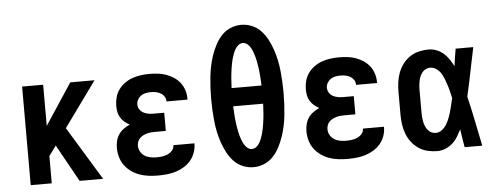

<svg xmlns="http://www.w3.org/2000/svg" viewBox="-50 -872 2599 1009"><g transform="rotate(-5 1250.0 -367.5)"><path d="M75 0V-520H186V-303L329 -520H457L285 -282L457 0H333L224 -196L186 -144V0Z M747 8Q722 8 697.5 5Q673 2 650 -6Q627 -14 606.5 -28.5Q586 -43 571.5 -62.5Q557 -82 550 -106Q543 -130 543 -155Q543 -174 547.5 -192.5Q552 -211 562.5 -226.5Q573 -242 588.5 -253Q604 -264 621 -272Q607 -279 594.5 -289.5Q582 -300 573.5 -314Q565 -328 562 -343.5Q559 -359 559 -376Q559 -398 565 -420.5Q571 -443 584.5 -461.5Q598 -480 617 -493.5Q636 -507 657.5 -514.5Q679 -522 701.5 -525Q724 -528 747 -528Q769 -528 791.5 -525.5Q814 -523 835 -515.5Q856 -508 875 -495.5Q894 -483 907.5 -465.5Q921 -448 928 -426Q935 -404 935 -382V-376H824V-378Q824 -391 816.5 -402.5Q809 -414 797.5 -420.5Q786 -427 773 -429.5Q760 -432 747 -432Q733 -432 719.5 -429.5Q706 -427 695 -419.5Q684 -412 677 -400Q670 -388 670 -374Q670 -360 677.5 -348Q685 -336 697 -329.5Q709 -323 722.5 -320.5Q736 -318 750 -318H807V-222H750Q739 -222 728 -221Q717 -220 706.5 -217Q696 -214 686.5 -209Q677 -204 669 -196Q661 -188 657.5 -177.5Q654 -167 654 -156Q654 -140 662.5 -125.5Q671 -111 684.5 -102.5Q698 -94 714.5 -91Q731 -88 747 -88Q762 -88 777 -90Q792 -92 805.5 -98Q819 -104 829.5 -116Q840 -128 840 -143V-144H951V-140Q951 -117 942.5 -94Q934 -71 919 -53.5Q904 -36 883.5 -23.5Q863 -11 840.5 -4Q818 3 794.5 5.5Q771 8 747 8Z M1250 8Q1221 8 1193.5 -3.5Q1166 -15 1146 -36.5Q1126 -58 1112.5 -84Q1099 -110 1089.5 -137.5Q1080 -165 1074 -193.5Q1068 -222 1065 -251Q1062 -280 1060.5 -309Q1059 -338 1059 -367Q1059 -397 1060.5 -426Q1062 -455 1065 -484Q1068 -513 1074 -541.5Q1080 -570 1089.5 -597.5Q1099 -625 1112.5 -651Q1126 -677 1146 -698.5Q1166 -720 1193.5 -731.5Q1221 -743 1250 -743Q1279 -743 1306.5 -731.5Q1334 -720 1354 -698.5Q1374 -677 1387.5 -651Q1401 -625 1410.5 -597.5Q1420 -570 1426 -541.5Q1432 -513 1435 -484Q1438 -455 1439.5 -426Q1441 -397 1441 -368Q1441 -338 1439.5 -309Q1438 -280 1435 -251Q1432 -222 1426 -193.5Q1420 -165 1410.5 -137.5Q1401 -110 1387.5 -84Q1374 -58 1354 -36.5Q1334 -15 1306.5 -3.5Q1279 8 1250 8ZM1329 -416Q1328 -429 1327.5 -442Q1327 -455 1326 -467.5Q1325 -480 1323.5 -493Q1322 -506 1320 -519Q1318 -532 1315.5 -545Q1313 -558 1309.5 -570.5Q1306 -583 1301.5 -595Q1297 -607 1290.5 -618.5Q1284 -630 1273.5 -638.5Q1263 -647 1250 -647Q1237 -647 1226.5 -638.5Q1216 -630 1209.5 -618.5Q1203 -607 1198.5 -595Q1194 -583 1190.5 -570.5Q1187 -558 1184.5 -545Q1182 -532 1180 -519Q1178 -506 1176.5 -493Q1175 -480 1174 -467.5Q1173 -455 1172.5 -442Q1172 -429 1171 -416ZM1250 -88Q1263 -88 1273.5 -96.5Q1284 -105 1290.5 -116.5Q1297 -128 1301.5 -140Q1306 -152 1309.5 -164.5Q1313 -177 1315.5 -190Q1318 -203 1320 -216Q1322 -229 1323.5 -242Q1325 -255 1326 -267.5Q1327 -280 1327.5 -293Q1328 -306 1329 -320H1171Q1172 -306 1172.5 -293Q1173 -280 1174 -267.5Q1175 -255 1176.5 -242Q1178 -229 1180 -216Q1182 -203 1184.5 -190Q1187 -177 1190.5 -164.5Q1194 -152 1198.5 -140Q1203 -128 1209.5 -116.5Q1216 -105 1226.5 -96.5Q1237 -88 1250 -88Z M1747 8Q1722 8 1697.5 5Q1673 2 1650 -6Q1627 -14 1606.5 -28.5Q1586 -43 1571.5 -62.5Q1557 -82 1550 -106Q1543 -130 1543 -155Q1543 -174 1547.5 -192.5Q1552 -211 1562.5 -226.5Q1573 -242 1588.5 -253Q1604 -264 1621 -272Q1607 -279 1594.5 -289.5Q1582 -300 1573.5 -314Q1565 -328 1562 -343.5Q1559 -359 1559 -376Q1559 -398 1565 -420.5Q1571 -443 1584.5 -461.5Q1598 -480 1617 -493.5Q1636 -507 1657.5 -514.5Q1679 -522 1701.5 -525Q1724 -528 1747 -528Q1769 -528 1791.5 -525.5Q1814 -523 1835 -515.5Q1856 -508 1875 -495.5Q1894 -483 1907.5 -465.5Q1921 -448 1928 -426Q1935 -404 1935 -382V-376H1824V-378Q1824 -391 1816.5 -402.5Q1809 -414 1797.5 -420.5Q1786 -427 1773 -429.5Q1760 -432 1747 -432Q1733 -432 1719.5 -429.5Q1706 -427 1695 -419.5Q1684 -412 1677 -400Q1670 -388 1670 -374Q1670 -360 1677.5 -348Q1685 -336 1697 -329.5Q1709 -323 1722.5 -320.5Q1736 -318 1750 -318H1807V-222H1750Q1739 -222 1728 -221Q1717 -220 1706.5 -217Q1696 -214 1686.5 -209Q1677 -204 1669 -196Q1661 -188 1657.5 -177.5Q1654 -167 1654 -156Q1654 -140 1662.5 -125.5Q1671 -111 1684.5 -102.5Q1698 -94 1714.5 -91Q1731 -88 1747 -88Q1762 -88 1777 -90Q1792 -92 1805.5 -98Q1819 -104 1829.5 -116Q1840 -128 1840 -143V-144H1951V-140Q1951 -117 1942.5 -94Q1934 -71 1919 -53.5Q1904 -36 1883.5 -23.5Q1863 -11 1840.5 -4Q1818 3 1794.5 5.5Q1771 8 1747 8Z M2219 8Q2194 8 2168.5 2Q2143 -4 2121.5 -18.5Q2100 -33 2084 -54Q2068 -75 2059 -99Q2050 -123 2046.5 -148.5Q2043 -174 2043 -200V-320Q2043 -346 2046.5 -371.5Q2050 -397 2059 -421Q2068 -445 2084 -466Q2100 -487 2121.5 -501.5Q2143 -516 2168.5 -522Q2194 -528 2219 -528Q2241 -528 2261.5 -520Q2282 -512 2298 -498Q2314 -484 2326 -466Q2338 -448 2348 -429Q2351 -452 2354.5 -474.5Q2358 -497 2362 -520H2455Q2441 -456 2428.5 -391.5Q2416 -327 2401 -263Q2417 -198 2430 -132Q2443 -66 2457 0H2364Q2360 -24 2356 -48Q2352 -72 2349 -95Q2339 -76 2327.5 -57Q2316 -38 2299.5 -23.5Q2283 -9 2262 -0.5Q2241 8 2219 8ZM2219 -88Q2238 -88 2252.5 -99.5Q2267 -111 2276.5 -126.5Q2286 -142 2292.5 -159Q2299 -176 2304 -193.5Q2309 -211 2313 -228.5Q2317 -246 2321 -263Q2317 -281 2313 -298Q2309 -315 2303.5 -331.5Q2298 -348 2292 -364.5Q2286 -381 2276.5 -396Q2267 -411 2252 -421.5Q2237 -432 2219 -432Q2207 -432 2196 -426.5Q2185 -421 2177.5 -411.5Q2170 -402 2165.5 -391Q2161 -380 2158.5 -368Q2156 -356 2155 -344Q2154 -332 2154 -320V-200Q2154 -188 2155 -176Q2156 -164 2158.5 -152Q2161 -140 2165.5 -129Q2170 -118 2177.5 -108.5Q2185 -99 2196 -93.5Q2207 -88 2219 -88Z"/></g></svg>

Font: Moesevka
Style: Bold
Weight: 700
Monospace: yes
Designer: Belleve Invis
Foundry: Belleve Invis
Version: Version 32.5.0; ttfautohint (v1.8.4)